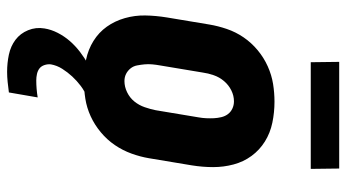

<svg xmlns="http://www.w3.org/2000/svg" viewBox="-237 -513 974 540"><g transform="rotate(90 250.0 -243.0)"><path d="M207 8Q177 8 148 2Q119 -4 95 -19Q71 -34 55 -56.5Q39 -79 31 -107Q23 -135 23.5 -164.5Q24 -194 29 -225L49 -345Q53 -369 61.5 -394Q70 -419 85 -441Q100 -463 121 -480.5Q142 -498 166.5 -509Q191 -520 216 -524Q241 -528 266 -528Q296 -528 325 -522Q354 -516 378 -501Q402 -486 418.5 -463.5Q435 -441 442.5 -413Q450 -385 450 -355.5Q450 -326 445 -295L425 -175Q421 -151 412 -126Q403 -101 388 -79Q373 -57 352 -39.5Q331 -22 307 -11Q283 0 257.5 4Q232 8 207 8ZM208 -106Q224 -106 239.5 -113.5Q255 -121 265.5 -134Q276 -147 281.5 -163Q287 -179 290 -194L310 -314Q312 -325 312.5 -336Q313 -347 312.5 -357.5Q312 -368 309.5 -378.5Q307 -389 301 -397Q295 -405 285.5 -409.5Q276 -414 265 -414Q249 -414 234 -406.5Q219 -399 208 -386Q197 -373 191.5 -357Q186 -341 184 -326L164 -206Q162 -195 161 -184Q160 -173 161 -162.5Q162 -152 164 -141.5Q166 -131 172.5 -123Q179 -115 188 -110.5Q197 -106 208 -106ZM182 224Q157 224 133.5 219Q110 214 92 200.5Q74 187 65 165Q56 143 60 119Q63 100 72.5 81.5Q82 63 95.5 47.5Q109 32 126 19Q143 6 161 -4L168 -8H253L252 0Q236 6 221.5 17Q207 28 195 41Q183 54 173.5 69Q164 84 161 101Q160 110 163 119Q166 128 172.5 133Q179 138 188 140Q197 142 206 142Q218 142 230 141Q242 140 254 138L240 219Q225 221 210.5 222.5Q196 224 182 224ZM155 -630 154 -710H454L455 -630Z"/></g></svg>

Font: Iosevka SS18 Heavy
Style: Italic
Weight: 900
Italic angle: -9°
Monospace: yes
Designer: Belleve Invis
Foundry: Belleve Invis
Version: Version 25.1.1; ttfautohint (v1.8.4)